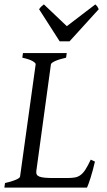

<svg xmlns="http://www.w3.org/2000/svg" viewBox="-20 -858 488 878"><path d="M414.1 -119.1Q404.3 -76.7 394.3 -45.4Q384.3 -14.2 377.9 0H0L2.9 -21Q33.7 -27.8 52.2 -35.9Q70.8 -43.9 71.8 -50.8L143.1 -564Q144 -569.8 128.9 -578.6Q113.8 -587.4 82 -594.2L85 -615.2H285.2L282.2 -594.2Q251.5 -587.4 232.9 -579.1Q214.4 -570.8 212.9 -564L146 -75.2Q145 -66.4 147.9 -60.3Q150.9 -54.2 159.9 -50.5Q168.9 -46.9 184.8 -45.4Q200.7 -43.9 225.1 -43.9H287.1Q307.6 -43.9 322 -46.4Q336.4 -48.8 348.1 -57.4Q359.9 -65.9 370.6 -82.5Q381.3 -99.1 395 -127.9ZM297.9 -668.9H252.9L158.7 -815.9Q165.5 -825.2 169.4 -828.6Q173.3 -832 180.7 -837.9L285.6 -738.3L416 -837.9Q421.9 -832.5 424.6 -828.9Q427.2 -825.2 431.6 -815.9Z"/></svg>

Font: Gentium Plus Am
Style: Italic
Weight: 400
Italic angle: -8°
Designer: J. Victor Gaultney, Annie Olsen, Iska Routamaa, Becca Hirsbrunner
Foundry: SIL International
Version: Version 5.000